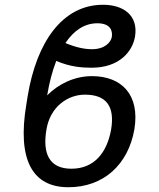

<svg xmlns="http://www.w3.org/2000/svg" viewBox="-20 -780 671 810"><path d="M367.9 -458.8C294 -458.8 227.3 -426.1 179 -377.8C187.9 -431.1 200.6 -480.1 217.3 -523.1C274.9 -498.2 324.6 -494.3 366.5 -494.3C484.4 -494.3 539.8 -563.9 549.7 -626.4C563.9 -714.5 501.4 -759.9 414.8 -759.9C241.5 -759.9 133.5 -599.4 96.6 -373.6L90.9 -338.1C52.6 -108 115.1 9.9 268.5 9.9C417.6 9.9 521.3 -86.6 546.9 -234.4C571 -380.7 492.9 -458.8 367.9 -458.8ZM176.1 -234.4C191.8 -329.5 265.6 -380.7 338.1 -380.7C430.4 -380.7 464.5 -329.5 448.9 -234.4C431.8 -136.4 377.8 -68.2 281.2 -68.2C184.7 -68.2 159.1 -136.4 176.1 -234.4ZM256 -598.4C290.8 -650.6 335.9 -681.8 390.6 -681.8C444.6 -681.8 456 -652 451.7 -623.6C447.4 -602.3 423.3 -572.4 367.9 -572.4C339.1 -572.4 302.9 -578.8 256 -598.4Z"/></svg>

Font: Magic Ui Pro
Style: Italic
Weight: 400
Italic angle: -9.39999°
Designer: Stefan Endress, Andreas Faust
Version: Version 1.000;FEAKit 1.0